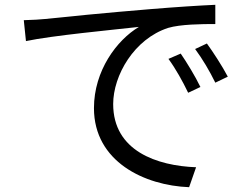

<svg xmlns="http://www.w3.org/2000/svg" viewBox="-20 -742 1040 799"><path d="M79 -658 88 -571C196 -594 451 -618 558 -630C466 -575 371 -448 371 -292C371 -69 582 30 767 37L796 -46C633 -52 451 -114 451 -309C451 -428 538 -580 680 -626C731 -641 819 -642 876 -642V-722C809 -719 715 -713 606 -704C422 -689 233 -670 168 -663C149 -661 117 -659 79 -658ZM732 -519 681 -497C711 -456 740 -404 763 -356L814 -380C793 -424 755 -486 732 -519ZM841 -561 792 -538C823 -496 852 -447 876 -398L928 -423C905 -467 865 -528 841 -561Z"/></svg>

Font: Noto Sans CJK HK
Style: Regular
Weight: 400
Designer: Ryoko NISHIZUKA 西塚涼子 (kana, bopomofo & ideographs); Paul D. Hunt (Latin, Greek & Cyrillic); Sandoll Communications 산돌커뮤니
Foundry: Adobe
Version: Version 2.004;hotconv 1.0.118;makeotfexe 2.5.65603